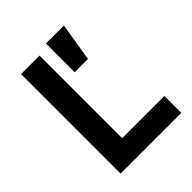

<svg xmlns="http://www.w3.org/2000/svg" viewBox="-202 -837 955 955"><g transform="rotate(-45 275.0 -360.0)"><path d="M88.5 0V-700H218.5V-119H515.5V0ZM283.5 -518V-720H410L377 -518Z"/></g></svg>

Font: Geologica Medium
Style: Regular
Weight: 500
Designer: Sindre Bremnes, Frode Helland
Foundry: Monokrom Skriftforlag AS
Version: Version 1.010;gftools[0.9.28]